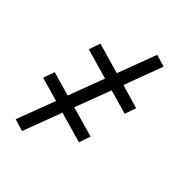

<svg xmlns="http://www.w3.org/2000/svg" viewBox="-142 -609 885 892"><g transform="rotate(30 300.0 -162.5)"><path d="M87 148 34 115 154 -52 48 -116 82 -165 188 -101 299 -256 166 -336 199 -386 334 -305 454 -473 507 -440 388 -273 493 -209 460 -160 353 -224 242 -69 376 11 342 61 207 -20Z"/></g></svg>

Font: Iosevka Slab Light Extended
Style: Italic
Weight: 300
Width: 7
Italic angle: -9°
Monospace: yes
Designer: Belleve Invis
Foundry: Belleve Invis
Version: Version 11.1.0; ttfautohint (v1.8.3)